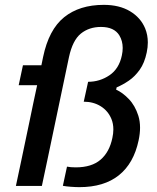

<svg xmlns="http://www.w3.org/2000/svg" viewBox="-20 -766 648 791"><path d="M307 5Q292 5 271.8 3.5Q251.5 2 239 -0.5L256 -79.5Q270.5 -76.5 292 -76.5Q357.5 -76.5 394.2 -108Q431 -139.5 443 -198Q447 -216.5 447 -233Q447 -256.5 439 -276Q425 -309.5 395 -328.2Q365 -347 325 -347L343 -429Q391 -429 430.8 -455.8Q470.5 -482.5 482 -537.5Q485.5 -553.5 485.5 -568.5Q485.5 -597.5 471.5 -620.5Q450 -655 396 -655Q347 -655 313 -627.5Q279 -600 264 -530L198.5 -218Q185.5 -156.5 175 -106Q164 -55 152.5 0H45.5Q57 -55 68 -106Q78.5 -156.5 91.5 -218L102 -268Q109.5 -304.5 117.2 -341.2Q125 -378 133 -415H57L74.5 -497H150.5Q154 -515 157.5 -531Q181 -644 244.2 -695Q307.5 -746 407.5 -746Q471.5 -746 515.5 -719.8Q559.5 -693.5 578 -649Q589 -622 589 -591Q589 -571 584.5 -550Q575.5 -506.5 555.5 -478.5Q535.5 -450.5 510.5 -433.5Q485.5 -416.5 460.5 -406L458.5 -396.5Q484 -385.5 510.2 -358.5Q536.5 -331.5 550 -289Q557 -266.5 557 -240Q557 -215.5 551 -187.5Q531 -93 469.8 -44Q408.5 5 307 5Z"/></svg>

Font: Heraclito Medium
Style: Italic
Weight: 500
Italic angle: -12°
Designer: Kostas Bartsokas (font) & Cristiano Sobral (main changes)
Foundry: Kostas Bartsokas (font) & Cristiano Sobral (main changes)
Version: Version 1.00;July 8, 2020;FontCreator 13.0.0.2655 64-bit